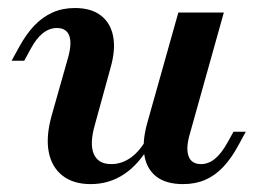

<svg xmlns="http://www.w3.org/2000/svg" viewBox="-20 -448 643 479"><path d="M206.1 11.3Q163.1 11.3 136.1 -9.7Q109.2 -30.7 101.7 -68.3Q94.2 -105.9 108.3 -157.7L149.8 -304.2Q159.8 -339.6 152.8 -358.8Q145.7 -378.1 121.9 -378.1Q103.3 -378.1 86.8 -365.1Q70.3 -352 56.2 -325.4L40.5 -296.5H9L28 -331.2Q45.8 -363.6 66.1 -384.7Q86.5 -405.9 111.4 -416.9Q136.2 -428 166.8 -428Q207.6 -428 231.7 -409.3Q255.9 -390.7 262.3 -357.2Q268.7 -323.7 255.7 -278.6L216.9 -137.5Q203 -89.4 213.9 -64Q224.8 -38.6 257.3 -38.6Q283.9 -38.6 306.8 -55.1Q329.6 -71.5 347.5 -104.5L354.4 -87Q327 -38.5 289.8 -13.6Q252.6 11.3 206.1 11.3ZM436.7 11.3Q394.7 11.3 370.5 -7.2Q346.4 -25.6 340.4 -59.3Q334.4 -93 346.6 -138.5L424.9 -416.7H538.4L453.3 -112.9Q443.2 -77.9 450.5 -58.2Q457.8 -38.6 481.6 -38.6Q499.8 -38.6 515.9 -51.6Q532 -64.7 546.9 -91.2L562.6 -119.4H593.2L574.3 -84.7Q557.3 -53.1 536.9 -31.5Q516.6 -10 492.1 0.6Q467.7 11.3 436.7 11.3Z"/></svg>

Font: Playfair 5pt SemiExpanded Light 12pt
Style: Italic
Weight: 300
Italic angle: -15.6°
Version: Version 2.000;gftools[0.9.28]